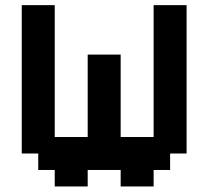

<svg xmlns="http://www.w3.org/2000/svg" viewBox="-20 -832 790 728"><path d="M187.5 -125V-187.5H125V-250H62.5V-812.5H187.5V-312.5H312.5V-625H437.5V-312.5H562.5V-812.5H687.5V-250H625V-187.5H562.5V-125H437.5V-187.5H312.5V-125Z"/></svg>

Font: Better VCR
Style: Regular
Weight: 400
Designer: artdzyk
Foundry: https://fontstruct.com
Version: Version 1.0